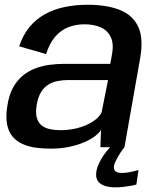

<svg xmlns="http://www.w3.org/2000/svg" viewBox="-20 -618 653 806"><path d="M192.5 6Q235 6 270.5 -1.5Q306 -9 333.2 -20.8Q360.5 -32.5 378.5 -46.2Q396.5 -60 404 -73L401.5 0H502.5L568.5 -374.5Q583 -457.5 560 -506.2Q537 -555 482.5 -576.5Q428 -598 347.5 -598Q295.5 -598 250 -588.2Q204.5 -578.5 167.5 -557.8Q130.5 -537 103.2 -503.8Q76 -470.5 60.5 -423.5L173.5 -391Q188 -436.5 211.5 -463.8Q235 -491 266.2 -503.5Q297.5 -516 334.5 -516Q375 -516 404.2 -502.5Q433.5 -489 446.2 -459.5Q459 -430 448.5 -380.5L443 -350H251Q219 -350 187.5 -345.8Q156 -341.5 127.2 -330.5Q98.5 -319.5 74.8 -299.8Q51 -280 34.2 -249.2Q17.5 -218.5 11 -174.5Q3.5 -129 9.5 -97Q15.5 -65 32.5 -45Q49.5 -25 74.2 -13.8Q99 -2.5 129.2 1.8Q159.5 6 192.5 6ZM232.5 -71.5Q210 -71.5 189.8 -75.8Q169.5 -80 155 -91.5Q140.5 -103 134.5 -123.8Q128.5 -144.5 134 -177.5Q139.5 -210.5 152.2 -231.2Q165 -252 183 -263Q201 -274 222.8 -278Q244.5 -282 267.5 -282H433.5L406.5 -146Q399.5 -131 383 -117.5Q366.5 -104 343.2 -93.5Q320 -83 291.8 -77.2Q263.5 -71.5 232.5 -71.5ZM463 168.5Q482.5 168.5 501 166.2Q519.5 164 533.5 161.2Q547.5 158.5 552.5 156.5L561.5 95.5Q555.5 97.5 543.8 100.5Q532 103.5 518 105.8Q504 108 491.5 108Q474 108 466 102Q458 96 458 85Q458 74 466 57.5Q474 41 484.5 24.8Q495 8.5 502.5 0H442.5Q430 12.5 416.2 32Q402.5 51.5 393 73.5Q383.5 95.5 383.5 115.5Q383.5 135.5 394.8 147Q406 158.5 424 163.5Q442 168.5 463 168.5Z"/></svg>

Font: Anybody UltraCondensed Thin Medium
Style: Italic
Weight: 500
Italic angle: -10°
Version: Version 1.111